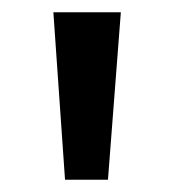

<svg xmlns="http://www.w3.org/2000/svg" viewBox="-20 -777 282 313"><path d="M86 -484 67 -757H177L156 -484Z"/></svg>

Font: Menbere
Style: Regular
Weight: 400
Designer: Aleme Tadesse
Foundry: Sorkin Type Co
Version: Version 1.000